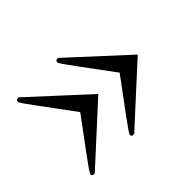

<svg xmlns="http://www.w3.org/2000/svg" viewBox="-94 -754 733 733"><g transform="rotate(-45 272.5 -387.5)"><path d="M280.3 -188.5Q275.4 -181.6 268.6 -181.6Q258.8 -181.6 258.8 -191.4Q258.8 -194.3 270.5 -211.4Q282.2 -228.5 301.8 -254.9Q321.3 -281.2 346.7 -315.4Q372.1 -349.6 399.4 -386.7Q372.1 -423.8 346.7 -458Q321.3 -492.2 301.8 -518.6Q282.2 -544.9 270.5 -562Q258.8 -579.1 258.8 -582Q258.8 -592.8 268.6 -592.8Q273.4 -592.8 275.4 -591.3Q277.3 -589.8 280.3 -585.9L497.1 -386.7ZM67.4 -188.5Q62.5 -181.6 55.7 -181.6Q45.9 -181.6 45.9 -191.4Q45.9 -194.3 57.6 -211.4Q69.3 -228.5 88.9 -254.9Q108.4 -281.2 133.8 -315.4Q159.2 -349.6 186.5 -386.7Q159.2 -423.8 133.8 -458Q108.4 -492.2 88.9 -518.6Q69.3 -544.9 57.6 -562Q45.9 -579.1 45.9 -582Q45.9 -592.8 55.7 -592.8Q60.5 -592.8 62.5 -591.3Q64.5 -589.8 67.4 -585.9L284.2 -386.7Z"/></g></svg>

Font: Uchen
Style: Regular
Weight: 400
Designer: Christopher J. Fynn
Foundry: Christopher J. Fynn for DDC
Version: Version 1.000 preliminary